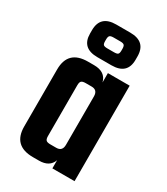

<svg xmlns="http://www.w3.org/2000/svg" viewBox="-175 -776 744 855"><g transform="rotate(30 197.0 -348.5)"><path d="M240 -491H352V0H238V-42Q223 0 169 0H138Q36 0 36 -99V-392Q36 -491 138 -491H169Q228 -491 240 -443ZM177 -88H207Q238 -88 238 -121V-370Q238 -403 207 -403H177Q161 -403 155 -397.5Q149 -392 149 -376V-115Q149 -99 155 -93.5Q161 -88 177 -88ZM236 -529H164Q83 -529 83 -604V-621Q83 -697 164 -697H236Q317 -697 317 -621V-604Q317 -529 236 -529ZM158 -617V-608Q158 -594 163 -589.5Q168 -585 183 -585H217Q232 -585 237 -589.5Q242 -594 242 -608V-617Q242 -631 237 -636Q232 -641 217 -641H183Q168 -641 163 -636Q158 -631 158 -617Z"/></g></svg>

Font: Teko Medium
Style: Regular
Weight: 500
Designer: Manushi Parikh, Jonny Pinhorn
Foundry: Indian Type Foundry
Version: Version 1.106;PS 1.0;hotconv 1.0.78;makeotf.lib2.5.61930; tt